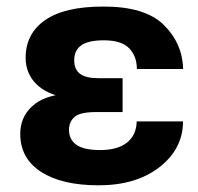

<svg xmlns="http://www.w3.org/2000/svg" viewBox="-20 -550 602 585"><path d="M280.5 14.6Q168.5 14.6 105.1 -26.4Q41.7 -67.4 41.7 -142.1Q41.7 -192.4 77.3 -225.6Q112.8 -258.8 180.2 -264.2V-253.4Q123 -261.7 90.6 -293.9Q58.1 -326.2 58.1 -374Q58.1 -447.5 117.6 -488.8Q177 -530 293.9 -530Q421.1 -530.5 478.4 -474.7Q535.6 -418.9 538.1 -339.8H397Q397 -378.7 373.4 -403Q349.9 -427.2 296.4 -427.2Q249.8 -427.2 227.9 -412.1Q206.1 -397 206.1 -366Q206.1 -338.6 223.8 -325.2Q241.5 -311.8 278.8 -311.8H353.5V-208.5H271.5Q223.9 -208.5 207 -193.6Q190.2 -178.7 190.2 -154.3Q190.2 -125.2 212.6 -109Q235.1 -92.8 285.4 -92.8Q338.1 -92.8 366.8 -115.5Q395.5 -138.2 396.5 -180.2H537.6Q537.6 -96.9 466.3 -41.1Q395 14.6 280.5 14.6Z"/></svg>

Font: RobotoFlex
Style: Regular
Weight: 400
Designer: Berlow after Robertson
Foundry: Google
Version: Version 2.136